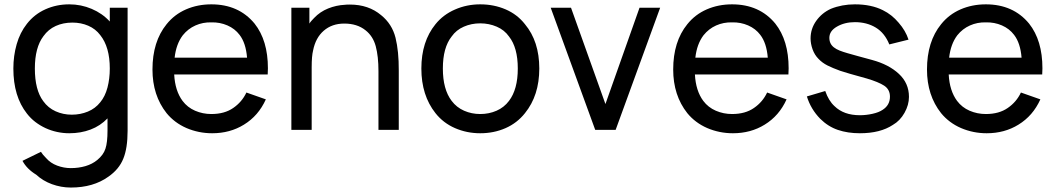

<svg xmlns="http://www.w3.org/2000/svg" viewBox="-20 -598 4862 884"><path d="M567.5 -562.5V4Q567.5 85 547.5 133Q528 181.5 479 215.5Q409.5 265.5 306 265.5Q283.5 265.5 261.5 261.5Q239.5 257.5 219 250Q198.5 242.5 180.2 231.5Q162 220.5 147 206.5Q103.5 180 83.5 142.5L168.5 101Q175.5 113 192.5 130Q212.5 153 243.2 164.5Q274 176 306 176Q342 176 373.5 166.8Q405 157.5 428 138.5Q456.5 115 465.5 86.5Q475 58 475 3V-53Q442 -18.5 397 -1.5Q352 15.5 299 15.5Q270.5 15.5 242.8 9.5Q215 3.5 190 -8Q165 -19.5 143 -36.2Q121 -53 104 -75Q41.5 -154 41.5 -282.5Q41.5 -341 56.8 -394.5Q72 -448 104 -488.5Q138.5 -532.5 189.2 -555.2Q240 -578 299 -578Q353 -578 402 -557.2Q451 -536.5 485.5 -499V-562.5ZM485.5 -282.5Q485.5 -381.5 441.5 -436.5Q420 -465 386.5 -479.5Q353 -494 313.5 -494Q271 -494 236.8 -478.5Q202.5 -463 180 -431.5Q140.5 -379.5 140.5 -282.5Q140.5 -184 179 -132.5Q201.5 -101 236.2 -85.5Q271 -70 310.5 -70Q350 -70 384.5 -84.2Q419 -98.5 441.5 -127Q464 -154 474.8 -194.8Q485.5 -235.5 485.5 -282.5Z M820.5 -133.5Q843 -103.5 878.2 -88.2Q913.5 -73 953 -73Q1014 -73 1054 -101Q1094 -128.5 1114.5 -172L1204 -140.5Q1170 -65 1103 -24Q1039 15.5 957 15.5Q894.5 15.5 838.5 -8.5Q783.5 -32.5 747 -77Q682 -159 682 -278Q682 -406.5 747 -486.5Q783 -531.5 836.5 -554.8Q890 -578 953 -578Q1079 -578 1152 -489.5Q1213.5 -412 1213.5 -283.5L1212.5 -255H782Q786 -180 820.5 -133.5ZM821.5 -435.5Q791 -395 784 -332.5H1117.5Q1112 -400 1083 -437.5Q1061.5 -466 1027 -481Q992.5 -496 953 -495Q914 -496 879.8 -480.8Q845.5 -465.5 821.5 -435.5Z M1816 -273V0H1722.5V-270Q1722.5 -338.5 1710 -385Q1697.5 -431.5 1663 -458.5Q1624.5 -489.5 1565 -489.5Q1508.5 -489.5 1470.5 -456.5Q1433 -424 1421.5 -365.5Q1415 -340 1415 -288.5V0H1321.5V-562.5H1404.5V-489.5Q1408.5 -496 1414 -502.2Q1419.5 -508.5 1426.5 -515.5Q1453.5 -544 1490.8 -559Q1528 -574 1568.5 -576Q1572 -576.5 1577.5 -576.8Q1583 -577 1591 -577Q1677 -577 1735 -528Q1785 -487.5 1801 -424.5Q1816.5 -361.5 1816 -273Z M1985 -77Q1920 -159 1920 -282.5Q1920 -406.5 1985 -486.5Q2020.5 -530.5 2074.5 -554Q2129 -578 2191 -578Q2254 -578 2308 -554.8Q2362 -531.5 2397 -486.5Q2463 -407.5 2463 -282.5Q2463 -158.5 2397 -77Q2361 -31.5 2307.5 -8Q2254 15.5 2191 15.5Q2129.5 15.5 2075.2 -8Q2021 -31.5 1985 -77ZM2323.5 -430Q2302.5 -460 2267 -475.2Q2231.5 -490.5 2191 -490.5Q2150.5 -490.5 2115.5 -475.2Q2080.5 -460 2059.5 -430Q2019 -379 2019 -282.5Q2019 -186.5 2059.5 -133.5Q2082 -103.5 2116.8 -88.2Q2151.5 -73 2191 -73Q2231.5 -73 2266.2 -88.2Q2301 -103.5 2323.5 -133.5Q2364 -186.5 2364 -282.5Q2364 -379 2323.5 -430Z M3019.5 -562.5 2814.5 0H2720.5L2515.5 -562.5H2609L2767.5 -119L2924.5 -562.5Z M3218 -133.5Q3240.5 -103.5 3275.8 -88.2Q3311 -73 3350.5 -73Q3411.5 -73 3451.5 -101Q3491.5 -128.5 3512 -172L3601.5 -140.5Q3567.5 -65 3500.5 -24Q3436.5 15.5 3354.5 15.5Q3292 15.5 3236 -8.5Q3181 -32.5 3144.5 -77Q3079.5 -159 3079.5 -278Q3079.5 -406.5 3144.5 -486.5Q3180.5 -531.5 3234 -554.8Q3287.5 -578 3350.5 -578Q3476.5 -578 3549.5 -489.5Q3611 -412 3611 -283.5L3610 -255H3179.5Q3183.5 -180 3218 -133.5ZM3219 -435.5Q3188.5 -395 3181.5 -332.5H3515Q3509.5 -400 3480.5 -437.5Q3459 -466 3424.5 -481Q3390 -496 3350.5 -495Q3311.5 -496 3277.2 -480.8Q3243 -465.5 3219 -435.5Z M4074.5 -393.5Q4053.5 -446 4012.2 -471Q3971 -496 3916 -496Q3869 -496 3833.5 -475.5Q3798.5 -455.5 3798.5 -424Q3798.5 -409.5 3803.8 -398.8Q3809 -388 3819.5 -379.8Q3830 -371.5 3845.8 -365.2Q3861.5 -359 3882.5 -353Q3901.5 -347.5 3929.5 -339.8Q3957.5 -332 3995 -322Q4072.5 -301 4118.5 -258Q4165 -215 4165 -152Q4165 -115 4144.5 -78.5Q4124 -42 4091 -23Q4033 15.5 3939 15.5Q3883 15.5 3838 0.2Q3793 -15 3756.5 -51Q3713 -95.5 3695 -154L3779.5 -179Q3795.5 -133.5 3822 -109.5Q3864.5 -67.5 3939 -67.5Q3968 -67.5 3997 -74Q4026.5 -80.5 4044 -92.5Q4077.5 -114 4077.5 -153Q4077.5 -186 4051 -203.5Q4025 -220.5 3971 -236.5Q3924 -249.5 3893.5 -258.2Q3863 -267 3848.5 -272Q3814 -284.5 3790 -296.5Q3766 -308.5 3748.5 -327Q3730.5 -345 3721.2 -371Q3712 -397 3712 -421Q3712 -465.5 3738 -502Q3764 -538.5 3805.5 -557.5Q3856.5 -578 3916 -578Q3991.5 -578 4045 -551Q4086 -531 4117.5 -493.5Q4149.5 -457 4163 -415.5Z M4386.5 -133.5Q4409 -103.5 4444.2 -88.2Q4479.5 -73 4519 -73Q4580 -73 4620 -101Q4660 -128.5 4680.5 -172L4770 -140.5Q4736 -65 4669 -24Q4605 15.5 4523 15.5Q4460.5 15.5 4404.5 -8.5Q4349.5 -32.5 4313 -77Q4248 -159 4248 -278Q4248 -406.5 4313 -486.5Q4349 -531.5 4402.5 -554.8Q4456 -578 4519 -578Q4645 -578 4718 -489.5Q4779.5 -412 4779.5 -283.5L4778.5 -255H4348Q4352 -180 4386.5 -133.5ZM4387.5 -435.5Q4357 -395 4350 -332.5H4683.5Q4678 -400 4649 -437.5Q4627.5 -466 4593 -481Q4558.5 -496 4519 -495Q4480 -496 4445.8 -480.8Q4411.5 -465.5 4387.5 -435.5Z"/></svg>

Font: Russisch Sans Medium
Style: Regular
Weight: 500
Width: 4
Designer: Michael Sharanda (font) & Cristiano Sobral (main changes)
Foundry: Michael Sharanda
Version: Version 2.00;September 8, 2020;FontCreator 13.0.0.2681 64-bi